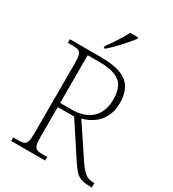

<svg xmlns="http://www.w3.org/2000/svg" viewBox="-219 -1049 1051 1167"><g transform="rotate(30 306.5 -465.5)"><path d="M47 0V-25H84Q108 -25 121.5 -30.5Q135 -36 140.5 -54Q146 -72 146 -108V-606Q146 -642 140.5 -660Q135 -678 121.5 -683.5Q108 -689 84 -689H47V-714H264Q391 -714 447.5 -671Q504 -628 504 -530Q504 -473 483 -432.5Q462 -392 426.5 -367Q391 -342 348 -331L496 -109Q525 -66 548.5 -48.5Q572 -31 604 -31H613V0H607Q563 0 538.5 -8Q514 -16 496 -35.5Q478 -55 455 -90L304 -320H189V-108Q189 -72 194.5 -54Q200 -36 213 -30.5Q226 -25 251 -25H285V0ZM269 -349Q360 -349 409.5 -396Q459 -443 459 -529Q459 -579 442.5 -614Q426 -649 385 -666.5Q344 -684 272 -684H189V-349ZM251 -784Q266 -803 283.5 -829Q301 -855 317.5 -882Q334 -909 344 -931H401V-921Q388 -904 363 -875Q338 -846 310 -817.5Q282 -789 261 -771H251Z"/></g></svg>

Font: Noto Serif Tamil ExtraLight
Style: Italic
Weight: 200
Italic angle: -12°
Designer: Indian Type Foundry, Tom Grace, and the Monotype Design Team
Foundry: Monotype Imaging Inc.
Version: Version 2.003; ttfautohint (v1.8.4.7-5d5b)